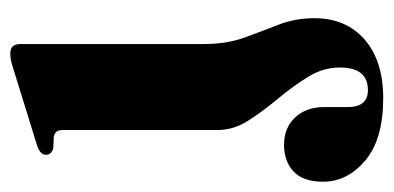

<svg xmlns="http://www.w3.org/2000/svg" viewBox="-238 -302 747 364"><g transform="rotate(-90 135.0 -119.5)"><path d="M234 -105.5Q234 -63 246.2 -29.2Q258.5 4.5 270.8 36Q283 67.5 283 103.5Q283 163.5 242.5 198.8Q202 234 131.5 234Q53.5 234 13.2 200Q-27 166 -27 120Q-27 82.5 -7.8 64.2Q11.5 46 43 46Q75 46 94.8 67Q114.5 88 114.5 122V166.5Q114.5 205 146.5 205Q189.5 205 189.5 152Q189.5 120 171.5 91Q153.5 62 130.2 34.2Q107 6.5 89 -21.5Q71 -49.5 71 -80V-372Q71 -381.5 68 -385.2Q65 -389 58.5 -390.5L36.5 -391.5Q24 -395 24 -405.5Q24 -416 41 -422L181.5 -465.5Q194 -469.5 201 -471.2Q208 -473 216 -473Q234 -473 234 -454.5Z"/></g></svg>

Font: Fraunces 72pt S000
Style: Bold
Weight: 700
Version: Version 1.000; ttfautohint (v1.8.3)